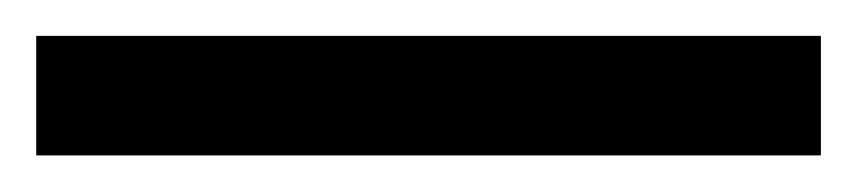

<svg xmlns="http://www.w3.org/2000/svg" viewBox="-22 70 473 106"><path d="M431.2 155.8H-2V89.8H431.2Z"/></svg>

Font: f1_58959          
Style: Regular
Weight: 600
Foundry: Ascender Corporation
Version: Version 1.10